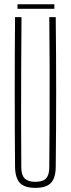

<svg xmlns="http://www.w3.org/2000/svg" viewBox="-20 -881 334 906"><path d="M147 5.5Q96.5 5.5 74.2 -17.5Q52 -40.5 51 -93.5Q49.5 -270.5 49.5 -447Q49.5 -623.5 51 -800H81.5Q80.5 -682 80 -563.8Q79.5 -445.5 79.5 -327.5Q79.5 -209.5 80.5 -91.5Q80.5 -55 96.5 -39Q112.5 -23 147 -23Q182 -23 197.2 -39Q212.5 -55 212.5 -91.5Q213.5 -209.5 214 -327.5Q214.5 -445.5 214.2 -563.8Q214 -682 212.5 -800H243Q245 -623.5 245 -447Q245 -270.5 243 -93.5Q242.5 -40.5 220 -17.5Q197.5 5.5 147 5.5ZM62.5 -861H236.5V-839.5H62.5Z"/></svg>

Font: Big Shoulders Display ExtraLight
Style: Regular
Weight: 250
Designer: Patric King
Foundry: XO Type Co
Version: Version 2.002